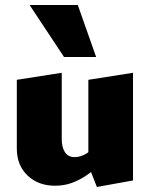

<svg xmlns="http://www.w3.org/2000/svg" viewBox="-20 -731 598 765"><path d="M199 9Q133 9 90 -31.5Q47 -72 47 -139V-413L226 -441V-176Q226 -145 238.5 -125Q251 -105 278 -105Q290 -105 302.5 -109Q315 -113 326.5 -120.5Q338 -128 346 -138L385 -78Q355 -53 325.5 -33Q296 -13 265.5 -2Q235 9 199 9ZM366 14 332 -73V-413L510 -441V-12ZM235 -504 98 -711H290L363 -504Z"/></svg>

Font: Ysabeau Infant Black
Style: Regular
Weight: 900
Designer: Christian Thalmann (Catharsis Fonts)
Version: Version 2.001;gftools[0.9.30]; featfreeze: ss01,ss02,lnum